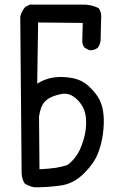

<svg xmlns="http://www.w3.org/2000/svg" viewBox="-20 -799 540 819"><path d="M127 0Q105.5 -3.9 85.9 -15.6Q74.2 -33.2 72.3 -57.6L66.4 -728.5Q72.3 -752 87.9 -769.5L107.4 -779.3H327.1Q368.2 -781.2 401.4 -763.7Q415 -744.1 411.1 -714.8L409.2 -627Q407.2 -609.4 397.5 -595.7Q381.8 -583 360.4 -585L340.8 -595.7Q329.1 -609.4 331.1 -630.9L333 -701.2L142.6 -703.1L138.7 -442.4Q173.8 -463.9 210.9 -468.8Q248 -473.6 289.6 -465.8Q331.1 -458 362.3 -427.7Q393.6 -397.5 406.2 -370.1Q418.9 -342.8 421.9 -306.6Q424.8 -270.5 418.9 -226.6Q413.1 -182.6 396.5 -141.6Q379.9 -100.6 336.9 -58.1Q293.9 -15.6 239.7 -7.8Q185.5 0 127 0ZM266.6 -94.7Q281.2 -103.5 301.3 -128.4Q321.3 -153.3 335.9 -201.2Q350.6 -249 346.7 -294.9Q342.8 -340.8 310.5 -373Q278.3 -405.3 241.7 -397.9Q205.1 -390.6 185.5 -377.4Q166 -364.3 158.2 -345.7Q150.4 -327.1 146.5 -301.8L148.4 -77.1Q191.4 -79.1 216.8 -83Q242.2 -86.9 266.6 -94.7Z"/></svg>

Font: JasonHandwriting4
Style: Regular
Weight: 400
Version: Version 1.01.21